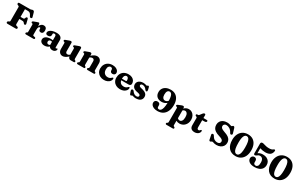

<svg xmlns="http://www.w3.org/2000/svg" viewBox="367 -3044 8707 5601"><g transform="rotate(30 4720.0 -244.0)"><path d="M437.5 -700Q470.5 -700 489.5 -709.2Q508.5 -718.5 529 -718.5Q553 -718.5 565 -706Q577 -693.5 585 -665.5L623.5 -529Q628 -513 618.8 -501.5Q609.5 -490 593 -487.5Q579.5 -485 566.5 -490.2Q553.5 -495.5 545 -514Q523 -561.5 503 -585Q483 -608.5 460 -616.5Q437 -624.5 406 -624.5H315V-365.5H395Q425.5 -365.5 437 -377.2Q448.5 -389 456.5 -419.5Q464.5 -447 490.5 -447.5Q519.5 -448 526.5 -418.5L562 -276.5Q570.5 -240.5 540.5 -230Q513.5 -221 494 -248.5Q476 -275.5 460.2 -285Q444.5 -294.5 408.5 -294.5H315V-119.5Q315 -89.5 343 -82L377.5 -73.5Q406 -65 406 -36Q406 0 363 0H89.5Q46 0 46 -36Q46 -63.5 73 -75L94 -82Q106.5 -87 113.8 -95.2Q121 -103.5 121 -119.5V-580.5Q121 -596.5 113.8 -604.8Q106.5 -613 94 -618L73 -625Q46 -636.5 46 -664Q46 -700 89.5 -700Z M891 -448.5 897.5 -382Q916.5 -437.5 952 -464.5Q987.5 -491.5 1031.5 -491.5Q1080 -491.5 1107.5 -461.5Q1135 -431.5 1135 -374Q1135 -319 1112.8 -292.8Q1090.5 -266.5 1054.5 -266.5Q1018 -266.5 999.2 -284.5Q980.5 -302.5 980.5 -334V-354Q980 -382.5 954.5 -382.5Q933.5 -382.5 917.5 -356.2Q901.5 -330 901.5 -274.5V-109.5Q901.5 -91 907.5 -81.8Q913.5 -72.5 929.5 -70L968 -64Q997 -59.5 997 -31.5Q997 0 960 0H712.5Q675.5 0 675.5 -31Q675.5 -51.5 697.5 -63L710.5 -68Q719 -72 723 -80.5Q727 -89 727 -109.5V-336.5Q727 -354 722.2 -360.8Q717.5 -367.5 708.5 -371L691.5 -374Q671 -382 671 -401.5Q671 -423.5 702 -435.5L799 -472.5Q845.5 -490.5 860 -490.5Q873 -490.5 880.5 -481Q888 -471.5 891 -448.5Z M1182.5 -106.5Q1182.5 -172.5 1242.8 -212.2Q1303 -252 1407 -252Q1444.5 -252 1473.5 -245.5V-380Q1473.5 -406 1459.2 -421Q1445 -436 1420 -436Q1399 -436 1386 -427Q1373 -418 1373 -404V-363.5Q1373 -327 1348.5 -307.5Q1324 -288 1279 -288Q1240.5 -288 1221.2 -305Q1202 -322 1202 -352Q1202 -384.5 1231 -416.5Q1260 -448.5 1317.5 -469.5Q1375 -490.5 1460.5 -490.5Q1555.5 -490.5 1601.8 -452.5Q1648 -414.5 1648 -349V-108.5Q1648 -85.5 1668.5 -85.5Q1676.5 -85.5 1681 -88.8Q1685.5 -92 1689.5 -95.5Q1692 -98.5 1695.2 -100.5Q1698.5 -102.5 1703 -102.5Q1722.5 -102.5 1722.5 -78.5Q1722.5 -58 1708.2 -36.8Q1694 -15.5 1667.2 -1Q1640.5 13.5 1602 13.5Q1560 13.5 1530.2 -3.2Q1500.5 -20 1491.5 -47.5Q1463.5 -18.5 1421.2 -2.5Q1379 13.5 1333 13.5Q1265 13.5 1223.8 -20.2Q1182.5 -54 1182.5 -106.5ZM1361 -138.5Q1361 -107.5 1378 -90.5Q1395 -73.5 1422 -73.5Q1450 -73.5 1473.5 -89.5V-196.5Q1453 -204 1430 -204Q1398.5 -204 1379.8 -186.5Q1361 -169 1361 -138.5Z M1804 -142V-337Q1804 -354.5 1799.2 -361.5Q1794.5 -368.5 1785.5 -371.5L1768.5 -374.5Q1748 -383 1748 -402.5Q1748 -424.5 1779 -436.5L1877.5 -473.5Q1900.5 -482 1914.5 -486Q1928.5 -490 1942 -490Q1960.5 -490 1970.5 -479Q1980.5 -468 1980.5 -451V-176.5Q1980.5 -139 1997.2 -120Q2014 -101 2043.5 -101Q2062.5 -101 2083 -109.2Q2103.5 -117.5 2123.5 -135.5V-337Q2123.5 -354.5 2118.8 -361.5Q2114 -368.5 2105 -371.5L2088.5 -374.5Q2067.5 -383 2067.5 -402.5Q2067.5 -424.5 2098.5 -436.5L2197 -473.5Q2219.5 -482 2233.8 -486Q2248 -490 2262.5 -490Q2280.5 -490 2290.2 -479Q2300 -468 2300 -451V-109.5Q2300 -89 2304.2 -80.5Q2308.5 -72 2316.5 -68L2329.5 -63Q2351.5 -52 2351.5 -31Q2351.5 0 2314.5 0H2209Q2177.5 0 2154.8 -22.8Q2132 -45.5 2130.5 -80Q2073.5 -29.5 2029.5 -8Q1985.5 13.5 1947 13.5Q1883 13.5 1843.5 -29.5Q1804 -72.5 1804 -142Z M2645 -451V-402Q2701 -451 2745 -471.2Q2789 -491.5 2827.5 -491.5Q2893.5 -491.5 2934 -448.8Q2974.5 -406 2974.5 -336V-110Q2974.5 -89 2978.5 -80.5Q2982.5 -72 2991 -68L3003.5 -63Q3025.5 -51 3025.5 -31Q3025.5 0 2988.5 0H2786.5Q2751 0 2751 -32Q2751 -50.5 2769 -60.5L2782 -66Q2790.5 -70.5 2794.2 -79.2Q2798 -88 2798 -110V-302Q2798 -339 2780.2 -358Q2762.5 -377 2731.5 -377Q2711.5 -377 2689.8 -368.8Q2668 -360.5 2647 -342L2645 -340.5V-109.5Q2645 -88 2648.8 -79.2Q2652.5 -70.5 2661 -66L2674 -60.5Q2691.5 -50.5 2691.5 -32Q2691.5 0 2656 0H2454Q2417 0 2417 -31Q2417 -52 2439 -63L2452 -68Q2460.5 -72 2464.5 -80.5Q2468.5 -89 2468.5 -109.5V-337Q2468.5 -354.5 2463.8 -361.5Q2459 -368.5 2450 -371.5L2433 -374.5Q2412.5 -383 2412.5 -402.5Q2412.5 -424.5 2443.5 -436.5L2542 -473.5Q2564 -482 2578.5 -486.2Q2593 -490.5 2607 -490.5Q2625 -490.5 2635 -479.2Q2645 -468 2645 -451Z M3557.5 -344.5Q3557.5 -311 3533.2 -288Q3509 -265 3468 -265Q3428.5 -265 3408.5 -286.2Q3388.5 -307.5 3388.5 -341V-356.5Q3388.5 -385 3371.5 -401.8Q3354.5 -418.5 3325.5 -418.5Q3288.5 -418.5 3262.5 -385Q3236.5 -351.5 3236.5 -288Q3236.5 -201 3281.2 -156.2Q3326 -111.5 3393.5 -111.5Q3432 -111.5 3460 -123.8Q3488 -136 3510 -160.5Q3531.5 -179.5 3541.5 -179Q3561.5 -178.5 3561 -149Q3560.5 -106 3532 -69Q3503.5 -32 3453.2 -9.5Q3403 13 3337.5 13Q3263 13 3204.5 -17Q3146 -47 3112.5 -101Q3079 -155 3079 -227Q3079 -303 3112 -362.8Q3145 -422.5 3205.2 -457Q3265.5 -491.5 3347.5 -491.5Q3412.5 -491.5 3459.5 -471.5Q3506.5 -451.5 3532 -418.2Q3557.5 -385 3557.5 -344.5Z M4108.5 -304Q4108.5 -270 4088.5 -251.5Q4068.5 -233 4032.5 -233H3783Q3795.5 -170 3835.2 -139.2Q3875 -108.5 3934.5 -108.5Q4011 -108.5 4056 -160.5Q4077 -179.5 4088 -179Q4107.5 -178.5 4107.5 -150Q4106.5 -107 4078 -69.8Q4049.5 -32.5 3998.8 -9.8Q3948 13 3880.5 13Q3803.5 13 3745 -17.2Q3686.5 -47.5 3653.5 -102.2Q3620.5 -157 3620.5 -229.5Q3620.5 -306 3652 -365.2Q3683.5 -424.5 3742.8 -458Q3802 -491.5 3886.5 -491.5Q3956.5 -491.5 4006.2 -466.8Q4056 -442 4082.2 -399.8Q4108.5 -357.5 4108.5 -304ZM3778 -288.5Q3778 -286 3778 -283.5H3903Q3933 -283.5 3933 -311.5Q3933 -365.5 3913 -392Q3893 -418.5 3862.5 -418.5Q3826 -418.5 3802 -385.8Q3778 -353 3778 -288.5Z M4393 -429Q4362 -429 4346.2 -415.2Q4330.5 -401.5 4330.5 -382Q4330.5 -362.5 4346 -348.5Q4361.5 -334.5 4401.5 -326Q4482.5 -310 4529.5 -285.5Q4576.5 -261 4596.5 -227.2Q4616.5 -193.5 4616.5 -151Q4616.5 -76 4564.2 -31.8Q4512 12.5 4408 12.5Q4360 12.5 4334.2 1.5Q4308.5 -9.5 4292.5 -9.5Q4281.5 -9.5 4274.2 -3.8Q4267 2 4260 7.5Q4253 13 4242.5 13Q4230 13 4221.8 5.5Q4213.5 -2 4206.5 -21L4180 -96.5Q4170.5 -122.5 4175.2 -139.5Q4180 -156.5 4195.5 -162Q4229 -174 4254.5 -140Q4284 -96 4319.8 -72.8Q4355.5 -49.5 4399 -49.5Q4434 -49.5 4451.2 -64.2Q4468.5 -79 4468.5 -102.5Q4468.5 -125.5 4448.8 -140Q4429 -154.5 4376 -164.5Q4272.5 -182 4228 -225Q4183.5 -268 4183.5 -336Q4183.5 -382.5 4208.8 -417.5Q4234 -452.5 4278.8 -472Q4323.5 -491.5 4381.5 -491.5Q4418.5 -491.5 4441 -485.8Q4463.5 -480 4476.8 -474.5Q4490 -469 4499 -469Q4516 -469 4526.5 -480.2Q4537 -491.5 4552 -491.5Q4562.5 -491.5 4570.8 -484Q4579 -476.5 4583 -458L4602 -380Q4607 -357.5 4603.5 -341.2Q4600 -325 4584 -319.5Q4557 -310.5 4530.5 -347Q4502.5 -389.5 4466.5 -409.2Q4430.5 -429 4393 -429Z M5143 18Q5070.5 18 5019.5 -3.2Q4968.5 -24.5 4941.8 -59Q4915 -93.5 4915 -133.5Q4915 -178 4940.8 -202.5Q4966.5 -227 5010 -227Q5101.5 -227 5101.5 -143V-106Q5101.5 -46.5 5164.5 -46.5Q5196.5 -46.5 5222.5 -74.5Q5248.5 -102.5 5264.8 -166.2Q5281 -230 5284.5 -337.5Q5253.5 -309.5 5209 -292.2Q5164.5 -275 5113 -275Q5013.5 -275 4954.8 -328.8Q4896 -382.5 4896 -481Q4896 -551.5 4930.2 -605Q4964.5 -658.5 5027.8 -688.2Q5091 -718 5176.5 -718Q5273 -718 5340 -675.8Q5407 -633.5 5442 -556.2Q5477 -479 5477 -373Q5476.5 -249 5436.2 -161.5Q5396 -74 5321.2 -28Q5246.5 18 5143 18ZM5080.5 -504Q5080.5 -431.5 5109.2 -394Q5138 -356.5 5184.5 -356.5Q5215 -356.5 5241.8 -371.5Q5268.5 -386.5 5284.5 -411.5Q5282.5 -506 5267.5 -558.8Q5252.5 -611.5 5228.5 -632.8Q5204.5 -654 5175.5 -654Q5132 -654 5106.2 -617Q5080.5 -580 5080.5 -504Z M5761.5 -451V-420.5Q5795 -454.5 5834.5 -473Q5874 -491.5 5920 -491.5Q5979.5 -491.5 6026.2 -461.2Q6073 -431 6100.2 -377.2Q6127.5 -323.5 6127.5 -253.5Q6127.5 -173 6094.5 -113Q6061.5 -53 6005.2 -20Q5949 13 5878.5 13Q5817 13 5769.5 -15.5V123.5Q5769.5 144 5773.5 152.5Q5777.5 161 5786 164.5L5802.5 170Q5824.5 181 5824.5 202Q5824.5 233 5787.5 233H5578.5Q5541.5 233 5541.5 202Q5541.5 181 5563.5 170L5576.5 165Q5585 161 5589 152.5Q5593 144 5593 123.5V-337Q5593 -354.5 5588.2 -361.5Q5583.5 -368.5 5574.5 -371.5L5557.5 -374.5Q5536.5 -383 5536.5 -402.5Q5536.5 -423 5568 -436L5658.5 -473.5Q5698.5 -490.5 5722.5 -490.5Q5741.5 -490.5 5751.5 -479.2Q5761.5 -468 5761.5 -451ZM5843.5 -395.5Q5801.5 -395.5 5769.5 -362.5V-101Q5802 -67.5 5844.5 -67.5Q5888 -67.5 5916 -108.8Q5944 -150 5944 -234.5Q5944 -317 5915.2 -356.2Q5886.5 -395.5 5843.5 -395.5Z M6210 -411.5 6194 -416.5Q6170.5 -427 6170.5 -447.5Q6170.5 -461.5 6180 -469.8Q6189.5 -478 6205.5 -478H6231Q6251 -478 6271 -505.5L6323.5 -574.5Q6350.5 -609 6377 -609Q6411.5 -609 6411.5 -571.5V-478H6522Q6556 -478 6556 -451Q6556 -431.5 6538 -418.2Q6520 -405 6479 -405H6411.5V-169Q6411.5 -100.5 6462 -100.5Q6484 -100.5 6496 -112.2Q6508 -124 6516.8 -135.5Q6525.5 -147 6538 -146.5Q6558.5 -146 6558 -118.5Q6557.5 -83.5 6535.5 -53.8Q6513.5 -24 6475.8 -6Q6438 12 6391.5 12Q6316.5 12 6275.8 -23.8Q6235 -59.5 6235 -133V-374.5Q6235 -392 6228.8 -399.2Q6222.5 -406.5 6210 -411.5Z M7125.5 15.5Q7088 15.5 7061.2 8.5Q7034.5 1.5 7016.5 -5.2Q6998.5 -12 6988 -12Q6973 -12 6962.5 -4.8Q6952 2.5 6942.5 10Q6933 17.5 6920 17.5Q6888 17.5 6880.5 -22.5L6850 -171Q6843.5 -203 6875.5 -213Q6908 -223.5 6929 -187.5Q6968 -117 7014.2 -89Q7060.5 -61 7112 -61Q7158 -61 7184.5 -82.8Q7211 -104.5 7211 -140.5Q7211 -164.5 7199.8 -183.2Q7188.5 -202 7158 -218.8Q7127.5 -235.5 7069.5 -253Q6980.5 -279.5 6928.5 -314.8Q6876.5 -350 6854.5 -395.8Q6832.5 -441.5 6832.5 -499.5Q6832.5 -562 6862.5 -610.2Q6892.5 -658.5 6947.2 -685.8Q7002 -713 7076.5 -713Q7119 -713 7148 -705.2Q7177 -697.5 7197 -689.8Q7217 -682 7231.5 -682Q7243.5 -682 7251.2 -690.2Q7259 -698.5 7267.8 -707Q7276.5 -715.5 7291.5 -715.5Q7307.5 -715.5 7318.2 -704.5Q7329 -693.5 7338 -664.5L7382 -515.5Q7388 -496.5 7380.5 -482Q7373 -467.5 7355.5 -463Q7323.5 -454 7305.5 -488.5Q7264.5 -568 7209.2 -602Q7154 -636 7099.5 -636Q7055.5 -636 7030.5 -612.5Q7005.5 -589 7005.5 -552.5Q7005.5 -515 7035.5 -487.5Q7065.5 -460 7148.5 -431.5Q7235.5 -403.5 7285.5 -368.5Q7335.5 -333.5 7356.5 -290.2Q7377.5 -247 7377 -194.5Q7377 -136 7347 -88.5Q7317 -41 7260.8 -12.8Q7204.5 15.5 7125.5 15.5Z M7781 -718Q7877.5 -718 7947.2 -675Q8017 -632 8054.5 -551.2Q8092 -470.5 8092 -357Q8092 -238.5 8051.8 -154.8Q8011.5 -71 7939.8 -26.5Q7868 18 7773.5 18Q7622 18 7539.2 -78Q7456.5 -174 7456.5 -350.5Q7456.5 -463 7496.5 -545.5Q7536.5 -628 7609.2 -673Q7682 -718 7781 -718ZM7895 -335Q7895 -450 7880.8 -520Q7866.5 -590 7839.5 -621.8Q7812.5 -653.5 7773.5 -653.5Q7715.5 -653.5 7684.8 -584.8Q7654 -516 7654 -369Q7654 -251 7668.2 -180.2Q7682.5 -109.5 7710 -78Q7737.5 -46.5 7778 -46.5Q7813.5 -46.5 7839.8 -75Q7866 -103.5 7880.5 -167Q7895 -230.5 7895 -335Z M8172.5 -141Q8172.5 -184 8199.5 -211.8Q8226.5 -239.5 8267 -239.5Q8309 -239.5 8330.2 -215.8Q8351.5 -192 8351.5 -155V-100.5Q8351.5 -73.5 8370 -55Q8388.5 -36.5 8424.5 -36.5Q8463 -36.5 8487.8 -71.5Q8512.5 -106.5 8512.5 -186Q8512.5 -272 8480 -310.5Q8447.5 -349 8395 -349Q8368.5 -349 8345.8 -338.8Q8323 -328.5 8300 -308Q8284 -297.5 8273.2 -292.5Q8262.5 -287.5 8250 -287.5Q8235 -287.5 8224 -296.5Q8213 -305.5 8213 -324.5V-656Q8213 -682 8227 -697Q8241 -712 8271 -712Q8295 -712 8325.5 -701Q8365 -687.5 8411 -678.5Q8457 -669.5 8504 -669.5Q8556.5 -669.5 8588.8 -679.5Q8621 -689.5 8640 -707.5Q8665 -726.5 8682.5 -719Q8690 -716 8694.5 -706.8Q8699 -697.5 8696 -678Q8682 -590 8624.8 -551.5Q8567.5 -513 8468.5 -513Q8422.5 -513 8375.5 -521.5Q8328.5 -530 8289 -543.5V-376.5Q8323 -402 8361.8 -414Q8400.5 -426 8452.5 -426Q8526 -426 8580.8 -399.2Q8635.5 -372.5 8665.8 -324.5Q8696 -276.5 8696 -211.5Q8696 -138.5 8660.8 -87.2Q8625.5 -36 8562 -9Q8498.5 18 8413.5 18Q8294.5 18 8233.5 -27.8Q8172.5 -73.5 8172.5 -141Z M9095.5 -718Q9192 -718 9261.8 -675Q9331.5 -632 9369 -551.2Q9406.5 -470.5 9406.5 -357Q9406.5 -238.5 9366.2 -154.8Q9326 -71 9254.2 -26.5Q9182.5 18 9088 18Q8936.5 18 8853.8 -78Q8771 -174 8771 -350.5Q8771 -463 8811 -545.5Q8851 -628 8923.8 -673Q8996.5 -718 9095.5 -718ZM9209.5 -335Q9209.5 -450 9195.2 -520Q9181 -590 9154 -621.8Q9127 -653.5 9088 -653.5Q9030 -653.5 8999.2 -584.8Q8968.5 -516 8968.5 -369Q8968.5 -251 8982.8 -180.2Q8997 -109.5 9024.5 -78Q9052 -46.5 9092.5 -46.5Q9128 -46.5 9154.2 -75Q9180.5 -103.5 9195 -167Q9209.5 -230.5 9209.5 -335Z"/></g></svg>

Font: Fraunces 9pt S050
Style: Bold
Weight: 700
Version: Version 1.000; ttfautohint (v1.8.3)